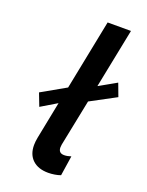

<svg xmlns="http://www.w3.org/2000/svg" viewBox="-143 -823 689 902"><g transform="rotate(20 201.0 -372.5)"><path d="M106.9 -92.8Q106.9 -108.9 110.8 -129.9L147.9 -316.9L68.8 -269.5L44.4 -333L165 -401.4L234.9 -752H351.6L292 -454.6L378.4 -503.4L402.3 -439.5L275.4 -371.6L228.5 -139.2Q227.1 -131.3 227.1 -125Q227.1 -96.2 255.9 -96.2Q271 -96.2 290 -102.5L274.9 -2.9Q262.2 2 245.6 4.6Q229 7.3 213.4 7.3Q163.6 7.3 135.3 -19Q106.9 -45.4 106.9 -92.8Z"/></g></svg>

Font: Reddit Sans Fudge SmBold Italic
Style: Regular
Weight: 600
Italic angle: -11.25°
Designer: Stephen Hutchings
Version: Version 1.013